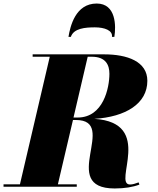

<svg xmlns="http://www.w3.org/2000/svg" viewBox="-55 -1058 894 1088"><path d="M579.5 -849H593C603 -910 603 -1038 493 -1038C373 -1038 343 -910 333 -849H346.5C362.5 -898 429 -903 483 -903C537 -903 584.5 -886 579.5 -849ZM-35 -13.5V0H380V-13.5H273L358.5 -378H375C621 -378 272 10 595 10C650.5 10 699 2 735 -12L730.5 -24.5C713.5 -18 696.5 -12.5 682 -12.5C582 -12.5 822.5 -363 479.5 -384.5C657 -395.5 780 -470.5 780 -600C780 -710 666 -750 535 -750H130V-736.5H227L58 -13.5ZM465 -736.5C545 -736.5 565 -689 565 -640C565 -561 531 -392 385 -392H361.5L442 -736.5Z"/></svg>

Font: Bodoni* 16pt Fatface
Style: Italic
Weight: 900
Italic angle: -13°
Version: Version 2.3